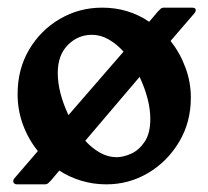

<svg xmlns="http://www.w3.org/2000/svg" viewBox="-20 -471 545 502"><path d="M114 0Q110 4 106.5 7.5Q103 11 97 11H25Q18 11 15.5 6.5Q13 2 17 -4L79 -76Q54 -107 40 -145Q26 -183 26 -225Q26 -290 56 -341Q86 -392 136.5 -421.5Q187 -451 247 -451Q282 -451 313 -441.5Q344 -432 370 -414L392 -440Q397 -445 400 -448Q403 -451 409 -451H482Q490 -451 491.5 -446.5Q493 -442 488 -436L426 -364Q451 -332 465 -294Q479 -256 479 -216Q479 -151 448 -99.5Q417 -48 367 -18.5Q317 11 258 11Q224 11 192.5 1.5Q161 -8 135 -25ZM131 -280Q131 -230 159 -170L303 -336Q285 -356 264 -368Q243 -380 220 -380Q184 -380 157.5 -353.5Q131 -327 131 -280ZM285 -60Q302 -60 322.5 -69Q343 -78 358 -100Q373 -122 373 -160Q373 -210 345 -270L203 -103Q220 -84 241 -72Q262 -60 285 -60Z"/></svg>

Font: Young Serif
Style: Regular
Weight: 400
Designer: Bastien Sozeau
Foundry: NBR — Bastien Sozeau
Version: Version 3.004; ttfautohint (v1.8.4.7-5d5b);gftools[0.9.33]